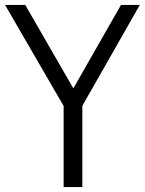

<svg xmlns="http://www.w3.org/2000/svg" viewBox="-38 -760 588 780"><path d="M220.5 0V-329.5L-17.5 -740H64.5L260 -401L453.5 -740H530L296.5 -330V0Z"/></svg>

Font: Encode Sans Cnd
Style: Regular
Weight: 400
Width: 3
Designer: Multiple Designers
Foundry: Impallari Type
Version: Version 3.002; ttfautohint (v1.8.3) -l 8 -r 50 -G 200 -x 14 